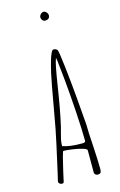

<svg xmlns="http://www.w3.org/2000/svg" viewBox="-143 -1030 678 1088"><g transform="rotate(-15 195.5 -485.5)"><path d="M226.6 -919.9Q254.4 -919.9 254.4 -944.8Q254.4 -953.6 246.8 -962.2Q239.3 -970.7 230.5 -970.7Q220.7 -970.7 212.6 -962.2Q204.6 -953.6 204.6 -943.8Q204.6 -935.1 211.2 -927.5Q217.8 -919.9 226.6 -919.9ZM288.6 0Q304.2 0 307.6 -8.3Q310.5 -14.6 310.5 -27.8V-32.2Q310.5 -71.3 305.2 -162.6Q299.3 -250 299.3 -293L285.6 -459Q277.8 -548.8 267.3 -640.1Q256.8 -731.4 251.5 -740.2Q244.1 -750 228.5 -750Q222.2 -750 214.4 -733.4Q206.1 -715.8 199.7 -692.9Q189.9 -659.2 181.6 -622.1Q170.4 -571.3 145.5 -428.2Q122.6 -294.9 107.4 -230L92.8 -164.1L72.3 -71.8L60.5 -22V-20.5Q60.1 -20 60.1 -19Q60.1 -12.2 66.4 -7.3Q72.8 -2.4 80.6 -2.4Q89.4 -2.4 91.3 -9.8Q94.2 -24.9 104 -67.4Q113.8 -109.9 122.1 -142.6Q131.8 -180.2 134.8 -180.2Q153.3 -180.2 186.3 -175.5Q219.2 -170.9 244.4 -163.3Q269.5 -155.8 269.5 -147.9V-17.1Q269.5 -9.8 275.4 -4.9Q281.2 0 288.6 0ZM149.9 -290Q156.7 -313 158.7 -324.2Q176.8 -400.9 199.7 -547.9Q210 -613.3 216.6 -646Q223.1 -678.7 231 -701.2Q231 -696.3 232.9 -689L234.9 -678.2Q243.2 -605 247.1 -562Q254.9 -480 261.7 -372.6Q268.6 -265.1 268.6 -203.1Q268.6 -193.4 249 -193.4Q245.1 -193.4 242.2 -193.8H236.3Q177.7 -193.8 135.3 -208V-213.9Q135.3 -229 138.9 -246.8Q142.6 -264.6 149.9 -290Z"/></g></svg>

Font: Amatica SC
Style: Regular
Weight: 400
Version: Version 2.000